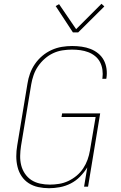

<svg xmlns="http://www.w3.org/2000/svg" viewBox="-20 -986 640 1014"><path d="M239 8Q210 8 182 2Q154 -4 131.5 -18.5Q109 -33 94 -55.5Q79 -78 72.5 -105Q66 -132 66 -160.5Q66 -189 71 -218L125 -544Q129 -571 138.5 -597.5Q148 -624 164.5 -648Q181 -672 203.5 -691Q226 -710 252.5 -722Q279 -734 306.5 -738.5Q334 -743 361 -743Q387 -743 411.5 -739.5Q436 -736 458 -727.5Q480 -719 498.5 -704Q517 -689 528 -668.5Q539 -648 542.5 -623Q546 -598 542 -573L541 -570H520L521 -573Q524 -595 521 -617Q518 -639 508.5 -657.5Q499 -676 482.5 -689.5Q466 -703 446 -710.5Q426 -718 404.5 -721Q383 -724 360 -724Q335 -724 309.5 -720Q284 -716 260.5 -705Q237 -694 216.5 -676Q196 -658 181 -636Q166 -614 157.5 -589.5Q149 -565 145 -541L91 -215Q87 -189 86.5 -163Q86 -137 92 -113Q98 -89 112 -68.5Q126 -48 146 -35Q166 -22 191.5 -16.5Q217 -11 243 -11Q267 -11 292 -15Q317 -19 340.5 -30Q364 -41 384.5 -58Q405 -75 419.5 -97Q434 -119 442.5 -143Q451 -167 455 -191L485 -368H305L308 -387H509L445 0H424L441 -102Q425 -76 403 -53.5Q381 -31 353.5 -17Q326 -3 296.5 2.5Q267 8 239 8ZM365 -815 274 -954 292 -964 382 -832 516 -966 531 -952 393 -815Z"/></svg>

Font: Iosevka Aile Thin Oblique
Style: Regular
Weight: 100
Italic angle: -9°
Designer: Belleve Invis
Foundry: Belleve Invis
Version: Version 31.1.0; ttfautohint (v1.8.4)